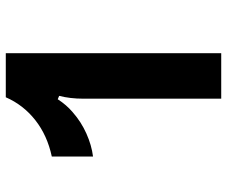

<svg xmlns="http://www.w3.org/2000/svg" viewBox="-82 -722 803 680"><g transform="rotate(-90 320.0 -381.5)"><path d="M311 -489Q311 -535 321 -574L309 -579Q289 -548 263 -526Q229 -496 187.5 -477.5Q146 -459 106 -454V-600Q181 -616 235 -658.5Q289 -701 316 -763H472V0H311Z"/></g></svg>

Font: Open Sauce Sans ExtraBold
Style: Regular
Weight: 800
Designer: Alfredo Marco Pradil
Foundry: Creative Sauce Fz LLC
Version: Version 1.477